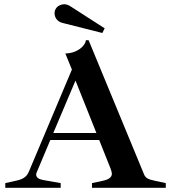

<svg xmlns="http://www.w3.org/2000/svg" viewBox="-20 -888 809 908"><path d="M764 -22V0H415V-22L466 -33Q509 -42 509 -66Q509 -73 504 -88L449 -226H218L154 -74Q151 -68 151 -63Q151 -43 182 -37L267 -22V0H5V-22L63 -35Q84 -40 96.5 -49.5Q109 -59 116 -75L320 -559L289 -635Q318 -636 340 -646.5Q362 -657 374 -672Q386 -687 386 -698H399L661 -64Q666 -51 677 -44.5Q688 -38 713 -33ZM436 -259 337 -507 232 -259ZM278 -779Q264 -782 254.5 -790Q245 -798 241 -809Q238 -817 238 -825Q238 -838 245 -848.5Q252 -859 265 -864Q274 -868 284 -868Q298 -868 315 -857L475 -754L464 -732Z"/></svg>

Font: Ibarra Real Nova
Style: Bold
Weight: 700
Designer: Jose Maria Ribagorda & Octavio Pardo
Foundry: Jose Maria Ribagorda
Version: Version 1.014